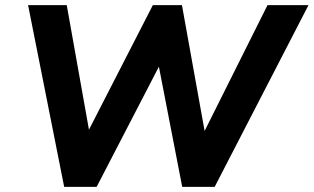

<svg xmlns="http://www.w3.org/2000/svg" viewBox="-20 -725 1217 745"><path d="M229 0 89 -705H239L336 -161H294L573 -705H686L784 -161H746L1018 -705H1177L813 0H687L590 -500H614L355 0Z"/></svg>

Font: Nunito Sans 12pt ExtraLight 12pt ExtraBold
Style: Italic
Weight: 800
Italic angle: -9°
Version: Version 3.101;gftools[0.9.27]